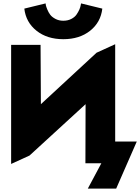

<svg xmlns="http://www.w3.org/2000/svg" viewBox="-20 -967 830 1137"><path d="M45.9 3.9V-701.2H220.2L222.2 -350.1L551.8 -654.8L662.1 -705.1V-128.9H790L668 149.9H500L580.1 0H485.8L486.8 -350.1L154.8 -45.9ZM124 -916 250 -946.8Q250.5 -942.4 251.7 -935.5Q252.9 -928.7 260 -911.1Q267.1 -893.6 277.3 -879.9Q287.6 -866.2 308.1 -855.2Q328.6 -844.2 355 -844.2Q381.3 -844.2 401.9 -854.7Q422.4 -865.2 432.9 -880.4Q443.4 -895.5 450 -910.6Q456.5 -925.8 458 -936.5L460 -946.8L585.9 -916Q576.7 -835 513.7 -784.9Q450.7 -734.9 355 -734.9Q259.3 -734.9 196.3 -784.9Q133.3 -835 124 -916Z"/></svg>

Font: Hussar Preview
Style: Bold
Weight: 700
Foundry: Cannot Into Space Fonts, PlusOne Fonts
Version: Version 2.29RC2 "Millennial"